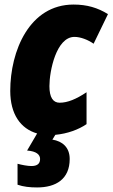

<svg xmlns="http://www.w3.org/2000/svg" viewBox="-20 -583 494 843"><path d="M143 240C225 240 286 204 286 115C286 64 254 37 210 30L223 9C276 4 325 -14 360 -38V-178C315 -148 277 -132 242 -132C213 -132 197 -155 197 -205C197 -271 227 -421 307 -421C334 -421 367 -408 391 -391L454 -521C409 -549 362 -563 303 -563C109 -563 25 -359 25 -184C25 -82 70 -18 143 3L99 78C140 81 156 96 156 115C156 136 143 146 118 146C101 146 75 141 57 136V228C83 237 111 240 143 240Z"/></svg>

Font: Noto Sans Condensed Black
Style: Italic
Weight: 900
Width: 3
Italic angle: -12°
Designer: Monotype Design Team
Foundry: Monotype Imaging Inc.
Version: Version 2.013